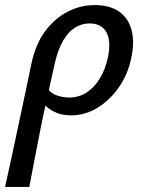

<svg xmlns="http://www.w3.org/2000/svg" viewBox="-65 -445 574 754"><path d="M-45 289Q-31 225 -17.5 163.5Q-4 102 8.5 41.5Q21 -19 34 -78.5Q47 -138 59 -198Q75 -272 112 -322Q149 -372 199.5 -398.5Q250 -425 307 -425Q366 -425 402.5 -399.5Q439 -374 451.5 -327.5Q464 -281 451 -220Q438 -154 402 -102.5Q366 -51 317.5 -21.5Q269 8 215 8Q183 8 158.5 -1.5Q134 -11 117.5 -26.5Q101 -42 95 -58L121 -98Q134 -79 158 -70.5Q182 -62 206 -62Q245 -62 275.5 -82Q306 -102 327.5 -137.5Q349 -173 359 -220Q372 -285 352.5 -319Q333 -353 287 -353Q256 -353 229.5 -336.5Q203 -320 183 -285.5Q163 -251 151 -200Q133 -119 120.5 -63.5Q108 -8 99.5 34Q91 76 84 112.5Q77 149 69 190.5Q61 232 50 289Z"/></svg>

Font: Ysabeau Office SemiBold
Style: Italic
Weight: 600
Italic angle: -12°
Designer: Christian Thalmann (Catharsis Fonts)
Version: Version 2.001;gftools[0.9.30]; featfreeze: tnum,lnum,ss02